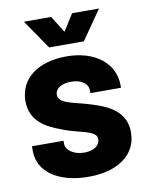

<svg xmlns="http://www.w3.org/2000/svg" viewBox="-81 -760 651 828"><g transform="rotate(-10 244.5 -346.5)"><path d="M241 7C366 7 453 -50 453 -151C453 -240 382 -275 306 -298C235 -321 166 -324 166 -365C166 -393 196 -410 236 -410C282 -410 310 -389 310 -358V-347H444V-357C444 -455 360 -521 235 -521C113 -521 28 -462 28 -361C28 -273 96 -238 160 -215C231 -185 309 -187 309 -146C309 -119 283 -99 240 -99C193 -99 160 -124 160 -152V-165H22V-143C22 -55 106 7 241 7ZM81 -700 169 -572H321L410 -700H292L246 -627L200 -700Z"/></g></svg>

Font: Vanilla Cream Black
Style: Regular
Weight: 900
Designer: Jeremy Tribby, Jinavaṁso
Foundry: Tribby Type
Version: Version 1.422;Glyphs 3.1.2 (3151)